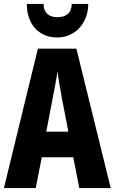

<svg xmlns="http://www.w3.org/2000/svg" viewBox="-20 -963 587 983"><path d="M432 -943H347C347 -893 314 -875 274 -875C233 -875 203 -895 203 -943H117C118 -831 186 -771 273 -771C359 -771 431 -838 432 -943ZM386 0H547L371 -714H174L0 0H163L194 -158H355ZM295 -470 330 -289H217L252 -472C260 -513 270 -564 274 -598C280 -560 285 -522 295 -470Z"/></svg>

Font: Noto Sans Gujarati UI ExtraCondensed ExtraBold
Style: Regular
Weight: 800
Width: 2
Designer: Jelle Bosma - Monotype Design Team, Universal Thirst
Foundry: Monotype Imaging Inc.
Version: Version 2.106